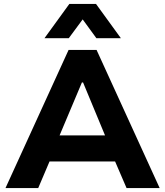

<svg xmlns="http://www.w3.org/2000/svg" viewBox="-20 -960 844 980"><path d="M8 0 330 -705H473L795 0H626L542 -195L609 -136H192L258 -195L175 0ZM398 -539 269 -233 244 -269H557L531 -233L404 -539ZM207 -765 334 -940H470L597 -765H472L402 -861L331 -765Z"/></svg>

Font: Nunito Sans 7pt ExtraBold
Style: Regular
Weight: 800
Designer: Vernon Adams
Foundry: Vernon Adams
Version: Version 3.101;gftools[0.9.27]